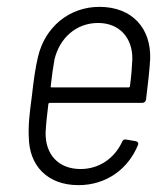

<svg xmlns="http://www.w3.org/2000/svg" viewBox="-20 -532 491 560"><path d="M215 -39C150 -39 112 -82 113 -145C114 -167 117 -196 121 -228C121 -231 124 -232 125 -232H395C401 -232 405 -236 406 -242C412 -290 416 -327 418 -360C421 -449 366 -512 270 -512C181 -512 111 -452 91 -367C83 -334 78 -297 73 -252C67 -207 62 -168 64 -132C65 -49 118 8 209 8C289 8 353 -38 382 -108C385 -114 382 -119 377 -120L348 -125C342 -126 338 -124 336 -118C314 -71 270 -39 215 -39ZM266 -465C329 -465 367 -421 366 -359C365 -337 363 -309 359 -281C359 -278 357 -277 355 -277H131C129 -277 127 -278 128 -281C131 -310 135 -337 139 -359C154 -421 202 -465 266 -465Z"/></svg>

Font: Barlow Semi Condensed Light
Style: Italic
Weight: 300
Width: 4
Italic angle: -7°
Designer: Jeremy Tribby
Foundry: Tribby Type
Version: Version 1.422;hotconv 1.0.109;makeotfexe 2.5.65596